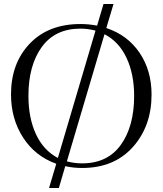

<svg xmlns="http://www.w3.org/2000/svg" viewBox="-20 -829 812 959"><path d="M737 -357Q737 -199 643.5 -94.5Q550 10 390 10Q346 10 306 1L274 110H225L261 -11Q155 -49 95 -142.5Q35 -236 35 -357Q35 -513 128.5 -611Q222 -709 382 -709Q423 -709 465 -701L497 -809H547L511 -689Q617 -654 677 -565.5Q737 -477 737 -357ZM650 -350Q650 -459 612 -540Q574 -621 502 -658L314 -23Q352 -13 390 -13Q517 -13 583.5 -105.5Q650 -198 650 -350ZM122 -350Q122 -240 159.5 -159Q197 -78 269 -40L457 -676Q419 -686 382 -686Q255 -686 188.5 -594Q122 -502 122 -350Z"/></svg>

Font: Gilda Display
Style: Regular
Weight: 400
Designer: Eduardo Rodriguez Tunni
Foundry: Eduardo Rodriguez Tunni
Version: Version 1.001